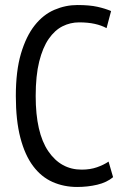

<svg xmlns="http://www.w3.org/2000/svg" viewBox="-20 -732 498 764"><path d="M430 -27Q405 -6 367 3Q329 12 287 12Q234 12 189 -8Q144 -28 111.5 -71.5Q79 -115 61 -184Q43 -253 43 -350Q43 -450 63.5 -519Q84 -588 118 -631Q152 -674 196.5 -693Q241 -712 288 -712Q336 -712 367.5 -705Q399 -698 422 -688L404 -620Q384 -631 357 -637Q330 -643 295 -643Q260 -643 229 -627.5Q198 -612 174 -577.5Q150 -543 136 -487Q122 -431 122 -350Q122 -204 172 -130.5Q222 -57 305 -57Q339 -57 366 -66.5Q393 -76 412 -89Z"/></svg>

Font: PT Sans Narrow
Style: Regular
Weight: 400
Width: 3
Designer: A.Korolkova, O.Umpeleva, V.Yefimov
Foundry: ParaType Ltd
Version: Version 2.003W OFL